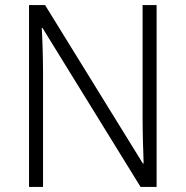

<svg xmlns="http://www.w3.org/2000/svg" viewBox="-20 -734 729 754"><path d="M595 0H532L147 -624H144Q145 -604 146 -583.5Q147 -563 147.5 -541Q148 -519 148.5 -496.5Q149 -474 149 -451V0H94V-714H157L541 -92H544Q544 -108 543 -128Q542 -148 541.5 -171Q541 -194 540.5 -217.5Q540 -241 540 -261V-714H595Z"/></svg>

Font: Noto Sans Display Light
Style: Regular
Weight: 300
Designer: Monotype Design Team
Foundry: Monotype Imaging Inc.
Version: Version 2.003